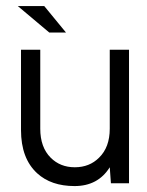

<svg xmlns="http://www.w3.org/2000/svg" viewBox="-20 -609 488 638"><path d="M127 -588.9 199.2 -501H143.6L39.1 -588.9ZM344.7 -53.2Q305.7 9.3 227.8 9.3Q149.9 9.3 103.5 -33.2Q49.8 -82.5 49.8 -176.8V-443.8H113.8V-181.2Q113.8 -119.6 148.4 -85Q180.2 -53.2 228.5 -53.2Q277.3 -53.2 309.1 -85Q344.7 -119.6 344.7 -181.2V-443.8H408.7V0H348.6Z"/></svg>

Font: Meera
Style: Regular
Weight: 400
Designer: Hussain KH and Suresh P for Swathanthra Malayalam Computing (SMC)
Version: 7.0.0+20160512